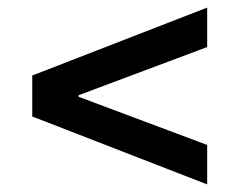

<svg xmlns="http://www.w3.org/2000/svg" viewBox="-20 -603 630 506"><path d="M187 -348 526 -221V-117L65 -296V-404L526 -583V-479L187 -352Z"/></svg>

Font: CMG Sans SemiBold
Style: Regular
Weight: 600
Designer: Julieta Ulanovsky
Foundry: Julieta Ulanovsky
Version: Version 7.200